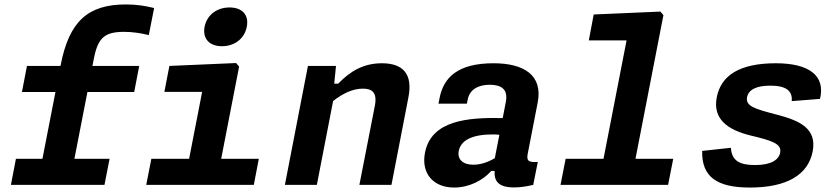

<svg xmlns="http://www.w3.org/2000/svg" viewBox="-20 -830 3760 862"><path d="M648 -672.5 672 -794C629.5 -804.5 591.5 -810 545 -810C374.5 -810 290.5 -734 252.5 -538.5L251.5 -534H101L78.5 -417H229L170.5 -117H51.5L29 0H449L472 -117H314L372.5 -417H582.5L605 -534H395L402.5 -572C420.5 -661 451.5 -687 536.5 -687C575.5 -687 610.5 -681.5 648 -672.5Z M636.5 0H1119.5L1142 -117H973L1053.5 -531L1040 -547L740.5 -534L718 -417.5H887.5L829 -117H659.5ZM976.5 -622.5C1033 -622.5 1078 -656.5 1088 -710C1098.5 -763.5 1067 -796.5 1010.5 -796.5C954 -796.5 909.5 -763.5 898.5 -710C888.5 -656.5 920 -622.5 976.5 -622.5Z M1737.5 0 1813.5 -392.5C1835 -501 1786 -546 1694.5 -546C1613 -546 1552.5 -511 1498.5 -454.5H1480.5L1488.5 -534H1362.5L1259 0H1402.5L1475.5 -376.5C1518 -409.5 1562.5 -432 1609 -432C1649.5 -432 1674.5 -415.5 1663 -355.5L1593.5 0Z M2195.5 -546C2035 -546 1971.5 -482 1953.5 -390L1948.5 -364.5H2076L2080 -383.5C2088.5 -428.5 2127.5 -449.5 2179.5 -449.5C2230 -449 2262 -430 2251 -372.5L2237 -300C2080.5 -303 1916.5 -290.5 1888 -144.5C1870 -52.5 1924.5 12 2018.5 12C2086 12 2148 -20 2185.5 -62.5H2200.5C2198 -19 2215.5 11.5 2288 11.5C2314 11.5 2342.5 7.5 2374 0L2394.5 -103C2351.5 -100 2343 -108.5 2349.5 -141L2394 -369.5C2418 -492.5 2332.5 -546 2195.5 -546ZM2039.5 -152C2049 -201 2101 -226.5 2192 -226.5C2202.5 -226.5 2212.5 -226 2222 -225L2201.5 -120C2171.5 -102 2138 -90.5 2105 -90.5C2058 -90.5 2032.5 -114.5 2039.5 -152Z M2496.5 0H2979.5L3002.5 -117H2833L2958.5 -762L2945 -778L2645.5 -765L2623.5 -648.5H2793L2689.5 -117H2519.5Z M3463.5 -546C3302.5 -546 3217.5 -493 3198 -393.5C3179 -297 3245 -247.5 3348.5 -222C3446 -198.5 3490.5 -185 3482.5 -144.5C3476.5 -113.5 3444 -89 3370 -89C3303 -89 3265 -106.5 3261.5 -166.5L3132.5 -152.5C3129.5 -35 3200 12 3347 12C3513 12 3608.5 -45.5 3628.5 -150C3648.5 -253.5 3570 -289 3465 -316C3369.5 -341 3326.5 -353 3334 -393.5C3341 -429 3378.5 -445.5 3438.5 -445.5C3508.5 -445.5 3539 -422.5 3534.5 -376L3661.5 -386C3687 -491 3611.5 -546 3463.5 -546Z"/></svg>

Font: Monaspace Neon
Style: Bold Italic
Weight: 700
Italic angle: -11°
Designer: Riley Cran & the Lettermatic Team
Foundry: Lettermatic
Version: Version 1.200 (Monaspace Neon)